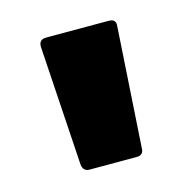

<svg xmlns="http://www.w3.org/2000/svg" viewBox="-58 -792 413 415"><g transform="rotate(-15 148.0 -584.0)"><path d="M95 -434Q81 -434 79 -449L62 -718Q62 -734 78 -734H218Q235 -734 233 -718L216 -449Q216 -434 200 -434Z"/></g></svg>

Font: LINE Seed Sans App ExtraBold
Style: Regular
Weight: 800
Designer: LINE VX Design & Dalton Maag Ltd & Sandoll Inc
Foundry: Dalton Maag Ltd
Version: Version 1.003